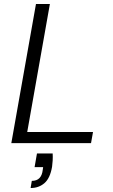

<svg xmlns="http://www.w3.org/2000/svg" viewBox="-20 -720 568 966"><path d="M37 0 161 -700H231L117 -56H448L438 0ZM134 226 140 190Q165 190 178.5 176Q192 162 195 135L197 121H154L166 52H245Q246 70 245 87.5Q244 105 242 119Q232 177 203.5 201.5Q175 226 134 226Z"/></svg>

Font: DM Sans 10pt Light
Style: Italic
Weight: 300
Italic angle: -10°
Version: Version 4.004;gftools[0.9.30]